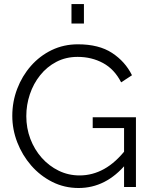

<svg xmlns="http://www.w3.org/2000/svg" viewBox="-20 -937 756 962"><path d="M373.8 5Q302.6 5 241.9 -25.6Q181.1 -56.3 136.2 -107.9Q91.4 -159.6 66.5 -223.9Q41.6 -288.3 41.6 -356.4Q41.6 -427.5 66.2 -492Q90.8 -556.5 135 -606.8Q179.2 -657.1 239.2 -686.1Q299.3 -715 370.3 -715Q475.4 -715 541.3 -671.9Q607.3 -628.7 641.3 -560L587 -524.4Q553.4 -590.2 496.3 -621.1Q439.2 -652 368.9 -652Q310.2 -652 262.6 -627.2Q215.1 -602.4 181.3 -560.1Q147.4 -517.8 129.6 -464.7Q111.8 -411.6 111.8 -355Q111.8 -295.1 132 -241.5Q152.3 -187.9 188.9 -146.6Q225.6 -105.3 274.1 -81.7Q322.6 -58 378.8 -58Q443.6 -58 501.8 -90.4Q560.1 -122.7 612.9 -190.8V-116.9Q511.6 5 373.8 5ZM601.6 -295.4H444.5V-349.3H661.1V0H601.6ZM338.1 -819.1V-916.6H400.5V-819.1Z"/></svg>

Font: Raleway Thin
Style: Regular
Weight: 100
Designer: Matt McInerney, Pablo Impallari, Rodrigo Fuenzalida
Foundry: Matt McInerney, Pablo Impallari, Rodrigo Fuenzalida
Version: Version 4.026